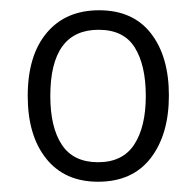

<svg xmlns="http://www.w3.org/2000/svg" viewBox="-20 -743 381 374"><path d="M309 -557Q309 -481 273.5 -435Q238 -389 171 -389Q106 -389 70 -434Q34 -479 34 -556Q34 -635 71 -679Q108 -723 173 -723Q239 -723 274 -678Q309 -633 309 -557ZM78 -556Q78 -495 100.5 -461Q123 -427 171 -427Q219 -427 241.5 -461.5Q264 -496 264 -556Q264 -616 242.5 -650.5Q221 -685 172 -685Q78 -685 78 -556Z"/></svg>

Font: Noto Sans Myanmar UI SemiCondensed Light
Style: Regular
Weight: 300
Width: 4
Designer: Monotype Design Team
Foundry: Monotype Imaging Inc.
Version: Version 2.103; ttfautohint (v1.8.4.7-5d5b)